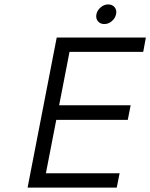

<svg xmlns="http://www.w3.org/2000/svg" viewBox="-20 -850 681 870"><path d="M105 0 237 -680H641L629 -615H295L248 -373H572L559 -307H235L188 -65H522L509 0ZM453 -741Q434 -741 423.5 -754Q413 -767 417 -786Q421 -804 436.5 -817Q452 -830 470 -830Q489 -830 499.5 -817Q510 -804 506 -786Q502 -767 486.5 -754Q471 -741 453 -741Z"/></svg>

Font: Teachers
Style: Italic
Weight: 400
Italic angle: -11°
Designer: Alfredo Marco Pradil, Chank Diesel
Version: Version 1.001